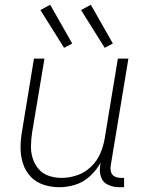

<svg xmlns="http://www.w3.org/2000/svg" viewBox="-20 -775 616 803"><path d="M228 8Q261 8 295 -2.5Q329 -13 356.5 -38.5Q384 -64 401 -95L399 -82Q395 -57 402.5 -34.5Q410 -12 432 -2Q454 8 478 8H499V-31H485Q471 -31 459.5 -37Q448 -43 444.5 -55.5Q441 -68 443 -82L517 -530H473L418 -197Q413 -165 399.5 -133.5Q386 -102 360.5 -77.5Q335 -53 302.5 -42Q270 -31 238 -31Q238 -31 238 -31Q238 -31 238 -31Q210 -31 184.5 -39.5Q159 -48 142 -67.5Q125 -87 117 -112Q109 -137 109.5 -164.5Q110 -192 114 -219L166 -530H122L72 -225Q66 -191 66 -157Q66 -123 76 -91.5Q86 -60 108 -36.5Q130 -13 162 -2.5Q194 8 228 8ZM418 -575 452 -593 360 -755 319 -733ZM248 -575 282 -593 190 -755 149 -733Z"/></svg>

Font: Iosevka Sparkle Extralight
Style: Italic
Weight: 200
Italic angle: -9°
Designer: Belleve Invis
Foundry: Belleve Invis
Version: Version 4.5.0; ttfautohint (v1.8.3)